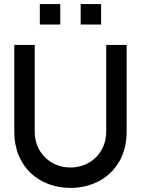

<svg xmlns="http://www.w3.org/2000/svg" viewBox="-20 -920 690 940"><path d="M600 -275V-700H500V-275C500 -175 425 -100 325 -100C225 -100 150 -175 150 -275V-700H50V-275C50 -100 175 0 325 0C475 0 600 -100 600 -275ZM175 -800H275V-900H175ZM375 -800H475V-900H375Z"/></svg>

Font: LS-VG5000
Style: Regular
Weight: 400
Designer: Justin Bihan, 2021
Foundry: Justin Bihan, 2021
Version: Version 1.000;Glyphs 3.1.2 (3151)